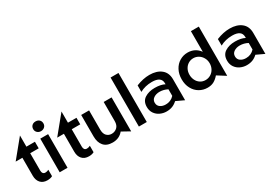

<svg xmlns="http://www.w3.org/2000/svg" viewBox="26 -1602 3516 2482"><g transform="rotate(-30 1784.0 -360.5)"><path d="M250 11Q295 11 326 -6V-102Q301 -89 277 -89Q253 -89 241.5 -103.5Q230 -118 230 -143V-404H357V-502H230V-669L13 -404H113V-136Q113 -69 149 -29Q185 11 250 11Z M554 -502H437V0H554ZM419 -653Q419 -622 441 -601.5Q463 -581 494 -581Q527 -581 549 -601Q571 -621 571 -653Q571 -686 549.5 -706Q528 -726 494 -726Q461 -726 440 -706Q419 -686 419 -653Z M870 11Q915 11 946 -6V-102Q921 -89 897 -89Q873 -89 861.5 -103.5Q850 -118 850 -143V-404H977V-502H850V-669L633 -404H733V-136Q733 -69 769 -29Q805 11 870 11Z M1225 10Q1324 10 1383 -62L1502 4V-503H1384V-218Q1384 -155 1350 -124.5Q1316 -94 1270 -94Q1226 -94 1196 -124Q1166 -154 1166 -218V-503H1048V-182Q1048 -93 1092.5 -41.5Q1137 10 1225 10Z M1737 -732H1619V0H1737Z M2065 -73Q2016 -73 1983 -96.5Q1950 -120 1950 -164Q1950 -208 1986.5 -232Q2023 -256 2073 -256Q2135 -256 2191 -226V-128Q2141 -73 2065 -73ZM2069 -511Q1975 -511 1871 -469V-372Q1951 -416 2051 -416Q2191 -416 2191 -317V-301Q2135 -331 2045 -331Q1955 -331 1894.5 -291.5Q1834 -252 1834 -167Q1834 -112 1861.5 -71.5Q1889 -31 1934 -10Q1979 11 2029 11Q2079 11 2117.5 -4.5Q2156 -20 2189 -51L2307 4V-309Q2307 -407 2242 -459Q2177 -511 2069 -511Z M2936 -732H2818V-424Q2752 -514 2640 -514Q2576 -514 2521.5 -481.5Q2467 -449 2435 -389Q2403 -329 2403 -251Q2403 -173 2435 -113.5Q2467 -54 2522 -22Q2577 10 2642 10Q2698 10 2737.5 -12Q2777 -34 2812 -75L2936 3ZM2520 -252Q2520 -299 2540 -336Q2560 -373 2594 -393.5Q2628 -414 2668 -414Q2709 -414 2744 -393Q2779 -372 2800 -334.5Q2821 -297 2821 -252Q2821 -206 2800.5 -168.5Q2780 -131 2744.5 -110Q2709 -89 2668 -89Q2624 -89 2590 -111.5Q2556 -134 2538 -171.5Q2520 -209 2520 -252Z M3263 -73Q3214 -73 3181 -96.5Q3148 -120 3148 -164Q3148 -208 3184.5 -232Q3221 -256 3271 -256Q3333 -256 3389 -226V-128Q3339 -73 3263 -73ZM3267 -511Q3173 -511 3069 -469V-372Q3149 -416 3249 -416Q3389 -416 3389 -317V-301Q3333 -331 3243 -331Q3153 -331 3092.5 -291.5Q3032 -252 3032 -167Q3032 -112 3059.5 -71.5Q3087 -31 3132 -10Q3177 11 3227 11Q3277 11 3315.5 -4.5Q3354 -20 3387 -51L3505 4V-309Q3505 -407 3440 -459Q3375 -511 3267 -511Z"/></g></svg>

Font: Geom Medium
Style: Bold
Weight: 500
Version: Version 1.102